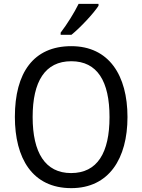

<svg xmlns="http://www.w3.org/2000/svg" viewBox="-20 -964 736 994"><path d="M490 -934V-944H387C365 -899 327 -838 294 -795V-784H350C395 -820 465 -895 490 -934ZM640 -358C640 -574 544 -725 349 -725C153 -725 57 -587 57 -359C57 -145 147 10 349 10C544 10 640 -143 640 -358ZM149 -358C149 -542 213 -647 349 -647C484 -647 547 -543 547 -358C547 -173 484 -68 348 -68C214 -68 149 -174 149 -358Z"/></svg>

Font: Noto Sans Lao Looped SemiCondensed
Style: Regular
Weight: 400
Width: 4
Designer: Mark Frömberg, Ben Mitchell
Foundry: The Fontpad Ltd
Version: Version 1.003